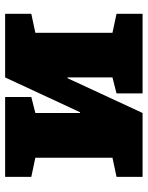

<svg xmlns="http://www.w3.org/2000/svg" viewBox="65 -633 568 738"><g transform="rotate(-90 349.0 -264.0)"><path d="M38.1 0V-100.1L111.8 -115.7V-412.1L38.1 -427.7V-528.3H345.2V-427.7L283.7 -412.1V-240.7L286.6 -240.2L420.4 -528.3H665V-427.7L591.8 -412.1V-115.7L665 -100.1V0H358.9V-100.1L420.4 -115.7V-288.6H417.5L283.7 0Z"/></g></svg>

Font: Roboto Slab Black
Style: Regular
Weight: 900
Designer: Google
Version: Version 2.000; ttfautohint (v1.8.1.43-b0c9)